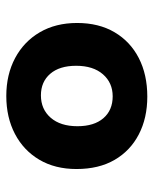

<svg xmlns="http://www.w3.org/2000/svg" viewBox="41 -625 488 610"><g transform="rotate(90 285.0 -320.0)"><path d="M285 -96Q217 -96 164.5 -124Q112 -152 82.5 -202.5Q53 -253 53 -321Q53 -390 82.5 -440Q112 -490 164.5 -517Q217 -544 287 -544Q355 -544 407 -517Q459 -490 488 -440Q517 -390 517 -319Q517 -251 487.5 -201Q458 -151 405.5 -123.5Q353 -96 285 -96ZM283 -206Q327 -206 354 -237Q381 -268 381 -322Q381 -375 355.5 -404.5Q330 -434 286 -434Q243 -434 216 -403Q189 -372 189 -318Q189 -265 214.5 -235.5Q240 -206 283 -206Z"/></g></svg>

Font: RS Noto Sans
Style: Bold
Weight: 700
Designer: Monotype Design Team
Foundry: Monotype Imaging Inc.
Version: Version 3.10